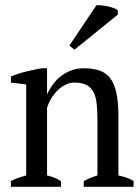

<svg xmlns="http://www.w3.org/2000/svg" viewBox="-20 -721 540 741"><path d="M495.6 0H303.2V-22Q314.5 -28.3 327.4 -33.7Q340.3 -39.1 356 -43.9V-255.9Q356 -289.6 353.5 -316.7Q351.1 -343.8 342.3 -362.8Q333.5 -381.8 315.7 -392.1Q297.9 -402.3 267.1 -402.3Q249 -402.3 232.7 -394Q216.3 -385.7 202.4 -372.3Q188.5 -358.9 178 -341.3Q167.5 -323.7 161.6 -304.7V-43.9Q175.8 -41 189.2 -35.6Q202.6 -30.3 215.3 -22V0H22V-22Q44.4 -34.2 81.1 -43.9V-395L22 -402.3V-425.3Q45.4 -436 75.7 -443.6Q106 -451.2 139.2 -457.5H161.6V-357.4H162.1Q171.4 -377.9 185.1 -396.2Q198.7 -414.6 216.3 -428Q233.9 -441.4 255.4 -449.5Q276.9 -457.5 301.8 -457.5Q337.9 -457.5 363.5 -449Q389.2 -440.4 405.5 -418.9Q421.9 -397.5 429.4 -361.3Q437 -325.2 437 -270V-43.9Q455.6 -40 469.7 -34.9Q483.9 -29.8 495.6 -22ZM352.1 -700.7Q359.4 -701.7 371.3 -700.4Q383.3 -699.2 395.8 -696.5Q408.2 -693.8 418.9 -689.9Q429.7 -686 434.6 -681.6V-664.6L267.6 -529.3L247.6 -544.9Z"/></svg>

Font: PT Astra Serif
Style: Regular
Weight: 400
Designer: A.Korolkova, I. Chaeva
Foundry: ParaType Ltd
Version: Version 1.002